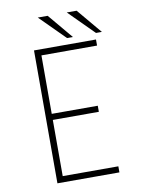

<svg xmlns="http://www.w3.org/2000/svg" viewBox="-94 -930 758 996"><g transform="rotate(-10 285.0 -432.0)"><path d="M490 -733.5H459L328 -864.5H380ZM337.5 -733.5H306.5L175.5 -864.5H227.5ZM453 -668H160V-360H402.5V-328H160V-32H453V0H126.5V-700H453Z"/></g></svg>

Font: League Mono Narrow Thin
Style: Regular
Weight: 100
Width: 3
Designer: Tyler Finck
Foundry: The League of Moveable Type / Tyler Finck
Version: Version 2.210